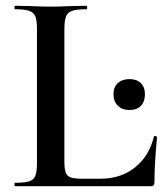

<svg xmlns="http://www.w3.org/2000/svg" viewBox="-20 -645 581 665"><path d="M268 -26H328Q399 -26 448 -65.5Q497 -105 513 -172Q513 -174 517 -174Q519 -174 521.5 -172.5Q524 -171 524 -170Q515 -78 515 -15Q515 -7 512 -3.5Q509 0 500 0H32Q30 0 30 -6Q30 -12 32 -12Q66 -12 81.5 -17Q97 -22 102.5 -36.5Q108 -51 108 -81V-544Q108 -574 102.5 -588Q97 -602 81 -607.5Q65 -613 32 -613Q30 -613 30 -619Q30 -625 32 -625L83 -624Q127 -622 155 -622Q185 -622 229 -624L279 -625Q282 -625 282 -619Q282 -613 279 -613Q246 -613 230 -607.5Q214 -602 208.5 -587.5Q203 -573 203 -543V-85Q203 -59 208 -46.5Q213 -34 226 -30Q239 -26 268 -26ZM373 -319Q373 -343 388 -357Q403 -371 428 -371Q454 -371 468 -357Q482 -343 482 -319Q482 -293 468 -278.5Q454 -264 428 -264Q403 -264 388 -279Q373 -294 373 -319Z"/></svg>

Font: Cormorant Garamond SemiBold
Style: Regular
Weight: 600
Designer: Christian Thalmann (Catharsis Fonts)
Foundry: Catharsis Fonts
Version: Version 4.000